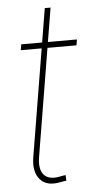

<svg xmlns="http://www.w3.org/2000/svg" viewBox="-51 -704 366 741"><g transform="rotate(-5 132.5 -333.5)"><path d="M264.6 -541 260.7 -518.6H44.9L48.8 -541ZM151.4 -672.4H173.8L79.6 -103Q71.3 -54.2 91.1 -32.5Q110.8 -10.7 154.8 -20Q159.7 -21 165 -22Q170.4 -22.9 175.3 -23.4L176.3 -1.5Q170.4 -1 165 0Q159.7 1 153.8 2Q99.1 13.2 73.5 -17.3Q47.9 -47.9 57.1 -103Z"/></g></svg>

Font: Inter 17pt Thin
Style: Italic
Weight: 250
Italic angle: -9.3988°
Version: Version 4.001;git-66647c0bb